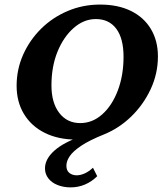

<svg xmlns="http://www.w3.org/2000/svg" viewBox="-20 -602 731 840"><path d="M289.1 217.8Q257.8 217.8 231.9 207.5Q206.1 197.3 191.4 178.2Q176.8 159.2 176.8 134.8Q176.8 93.8 217.8 57.1Q258.8 20.5 336.9 -5.9V8.8H315.4Q235.4 8.8 176.3 -20.5Q117.2 -49.8 85 -103Q52.7 -156.2 52.7 -226.6Q52.7 -298.8 81.5 -363.3Q110.4 -427.7 160.6 -477.1Q210.9 -526.4 276.9 -554.2Q342.8 -582 418 -582Q496.1 -582 552.7 -554.2Q609.4 -526.4 640.1 -475.1Q670.9 -423.8 670.9 -355.5Q670.9 -279.3 638.7 -210.9Q606.4 -142.6 553.7 -91.8Q501 -41 436.5 -14.6Q371.1 11.7 335.4 35.6Q299.8 59.6 285.2 81.1Q270.5 102.5 270.5 123Q270.5 144.5 283.7 154.8Q296.9 165 315.4 165Q332 165 350.6 156.7Q369.1 148.4 386.7 131.8L405.3 168.9Q381.8 192.4 352.1 205.1Q322.3 217.8 289.1 217.8ZM331.1 -63.5Q384.8 -63.5 427.7 -102.1Q470.7 -140.6 495.6 -206.5Q520.5 -272.5 520.5 -353.5Q520.5 -433.6 488.8 -476.1Q457 -518.6 399.4 -518.6Q346.7 -518.6 302.2 -479.5Q257.8 -440.4 231.4 -375.5Q205.1 -310.5 205.1 -228.5Q205.1 -152.3 239.3 -107.9Q273.4 -63.5 331.1 -63.5Z"/></svg>

Font: Crimson Pro ExtraLight
Style: Bold Italic
Weight: 700
Italic angle: -12°
Version: Version 1.002